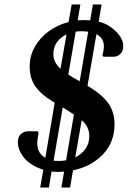

<svg xmlns="http://www.w3.org/2000/svg" viewBox="-20 -760 601 860"><path d="M160 80 174 0Q147 -8 126 -21Q105 -34 93 -47Q60 -85 60 -123Q60 -148 74 -160Q88 -172 105 -172H148L153 -168L149 -141Q138 -79 183 -53L225 -300Q219 -304 212 -308Q165 -336 139 -372Q113 -408 113 -463Q113 -510 136 -550.5Q159 -591 198.5 -620Q238 -649 287 -661L301 -740H340L328 -669Q341 -670 355 -670Q370 -670 384 -669L396 -740H435L422 -663Q446 -657 463 -647Q480 -637 493 -625Q511 -609 521.5 -591Q532 -573 532 -554Q532 -531 519 -518.5Q506 -506 490 -506H444L439 -510L444 -537Q452 -586 412 -607L372 -376Q437 -337 465 -297.5Q493 -258 493 -203Q493 -123 441 -68.5Q389 -14 307 3L294 80H255L267 9Q253 10 239 10Q225 10 211 8L199 80ZM343 -620Q331 -620 319 -618L286 -426Q297 -419 309.5 -411.5Q322 -404 337 -396L375 -618Q360 -620 343 -620ZM219 -517Q219 -481 251 -452L278 -606Q252 -594 235.5 -571.5Q219 -549 219 -517ZM241 -39Q259 -39 276 -42L311 -247Q301 -254 288 -262Q275 -270 261 -279L220 -40Q230 -39 241 -39ZM380 -151Q380 -192 346 -222L317 -55Q346 -69 363 -93.5Q380 -118 380 -151Z"/></svg>

Font: Spectral
Style: Bold Italic
Weight: 700
Italic angle: -10°
Designer: Jean-Baptiste Levee
Foundry: Production Type
Version: Version 2.001